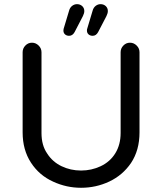

<svg xmlns="http://www.w3.org/2000/svg" viewBox="-20 -893 780 924"><path d="M285.2 -746.1Q285.2 -752 286.1 -753.9L312.5 -841.8Q316.4 -856.4 327.1 -864.7Q337.9 -873 350.6 -873Q365.2 -873 375.5 -863.8Q385.7 -854.5 385.7 -839.8Q385.7 -829.1 378.9 -815.4L338.9 -738.3Q329.1 -720.7 312.5 -720.7Q300.8 -720.7 293 -727.5Q285.2 -734.4 285.2 -746.1ZM398.4 -746.1Q398.4 -752 399.4 -753.9L425.8 -841.8Q429.7 -856.4 440.4 -864.7Q451.2 -873 463.9 -873Q478.5 -873 488.8 -863.8Q499 -854.5 499 -839.8Q499 -829.1 492.2 -815.4L452.1 -738.3Q442.4 -720.7 425.8 -720.7Q414.1 -720.7 406.2 -727.5Q398.4 -734.4 398.4 -746.1ZM236.3 -18.6Q168.9 -48.8 128.9 -110.4Q88.9 -171.9 88.9 -255.9V-641.6Q88.9 -660.2 102.1 -673.8Q115.2 -687.5 133.8 -687.5Q152.3 -687.5 166 -673.8Q179.7 -660.2 179.7 -641.6V-252.9Q179.7 -193.4 207 -154.3Q232.4 -114.3 275.9 -93.3Q319.3 -72.3 370.1 -72.3Q419.9 -72.3 463.9 -92.8Q509.8 -114.3 535.2 -155.8Q560.5 -197.3 560.5 -252.9V-641.6Q560.5 -660.2 573.7 -673.8Q586.9 -687.5 605.5 -687.5Q624 -687.5 637.7 -673.8Q651.4 -660.2 651.4 -641.6V-255.9Q651.4 -169.9 610.4 -108.4Q570.3 -49.8 506.3 -19.5Q442.4 10.7 370.1 10.7Q299.8 10.7 236.3 -18.6Z"/></svg>

Font: FakePearl
Style: Regular
Weight: 400
Version: Version 1.2